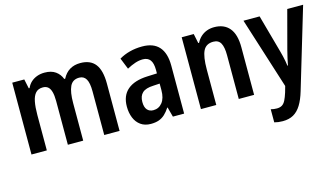

<svg xmlns="http://www.w3.org/2000/svg" viewBox="-88 -857 2444 1402"><g transform="rotate(-15 1133.5 -156.5)"><path d="M581 -553Q657 -553 694 -505.5Q731 -458 731 -358V0H615V-330Q615 -394 598 -423Q581 -452 546 -452Q496 -452 476 -409.5Q456 -367 456 -283V0H340V-331Q340 -373 332.5 -400Q325 -427 310 -439.5Q295 -452 271 -452Q236 -452 216.5 -430.5Q197 -409 189 -367.5Q181 -326 181 -267V0H65V-543H156L171 -472H177Q189 -499 208.5 -516.5Q228 -534 254 -543.5Q280 -553 311 -553Q362 -553 393.5 -530.5Q425 -508 439 -471H446Q467 -512 501 -532.5Q535 -553 581 -553Z M1049 -553Q1134 -553 1176.5 -505Q1219 -457 1219 -363V0H1134L1114 -74H1111Q1093 -46 1072.5 -27Q1052 -8 1026.5 1Q1001 10 966 10Q921 10 890 -12Q859 -34 843.5 -72Q828 -110 828 -157Q828 -240 879.5 -284Q931 -328 1030 -332L1103 -335V-361Q1103 -413 1084.5 -437Q1066 -461 1029 -461Q1001 -461 971 -451Q941 -441 908 -423L874 -508Q911 -530 955 -541.5Q999 -553 1049 -553ZM1054 -255Q997 -253 971.5 -229.5Q946 -206 946 -161Q946 -121 963 -101.5Q980 -82 1009 -82Q1051 -82 1077 -115Q1103 -148 1103 -208V-258Z M1593 -553Q1668 -553 1708 -505Q1748 -457 1748 -360V0H1632V-331Q1632 -392 1615.5 -422Q1599 -452 1560 -452Q1505 -452 1483.5 -408.5Q1462 -365 1462 -268V0H1346V-543H1437L1452 -471H1458Q1472 -498 1492 -516Q1512 -534 1537.5 -543.5Q1563 -553 1593 -553Z M1813 -543H1935L2015 -254Q2020 -236 2024.5 -217Q2029 -198 2032.5 -179Q2036 -160 2038 -143H2042Q2046 -166 2052.5 -194Q2059 -222 2067 -254L2144 -543H2264L2083 62Q2065 123 2040.5 162.5Q2016 202 1982.5 221Q1949 240 1901 240Q1883 240 1868 238Q1853 236 1838 232V133Q1849 136 1860.5 137.5Q1872 139 1884 139Q1907 139 1922.5 129.5Q1938 120 1949 98.5Q1960 77 1971 42L1984 -4Z"/></g></svg>

Font: Noto Sans Khmer Condensed SemiBold
Style: Regular
Weight: 600
Width: 3
Designer: Danh Hong and the Monotype Design Team
Foundry: Monotype Imaging Inc.
Version: Version 2.004